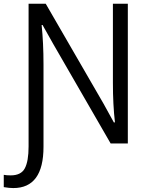

<svg xmlns="http://www.w3.org/2000/svg" viewBox="-48 -751 791 1005"><path d="M101.6 -731.4Q124 -731.4 191.4 -731.4Q266.6 -600.6 494.1 -208Q507.8 -183.6 547.9 -110.4Q548.8 -110.4 553.7 -110.4Q543 -202.1 543 -317.4Q543 -455.1 543 -731.4Q562.5 -731.4 621.1 -731.4Q621.1 -548.8 621.1 0Q598.6 0 531.2 0Q456.1 -129.9 231.4 -519.5Q216.8 -544.9 174.8 -620.1Q173.8 -620.1 169.9 -620.1Q179.7 -525.4 179.7 -414.1Q179.7 -270.5 179.7 17.6Q179.7 233.4 21.5 233.4Q1 233.4 -28.3 228.5Q-28.3 207 -28.3 164.1Q-13.7 167 7.8 167Q62.5 167 82 129.9Q101.6 92.8 101.6 15.6Q101.6 -233.4 101.6 -731.4Z"/></svg>

Font: Gothic A1
Style: Regular
Weight: 400
Designer: HanYang I&C Co.,Ltd.
Version: Version 2.50